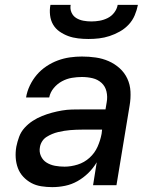

<svg xmlns="http://www.w3.org/2000/svg" viewBox="-20 -760 640 788"><path d="M195 8Q195 8 195 8Q195 8 195 8H194Q172 8 149.5 4.5Q127 1 108.5 -9Q90 -19 75.5 -34.5Q61 -50 53.5 -70Q46 -90 44.5 -112.5Q43 -135 47 -158Q51 -178 58.5 -198.5Q66 -219 81 -235.5Q96 -252 114.5 -264Q133 -276 153 -284Q173 -292 193.5 -297.5Q214 -303 234.5 -306.5Q255 -310 275.5 -310.5Q296 -311 317 -311H413L418 -341Q422 -363 417 -384.5Q412 -406 396.5 -420Q381 -434 360 -439Q339 -444 316 -444Q296 -444 275 -440.5Q254 -437 234.5 -426.5Q215 -416 200.5 -398.5Q186 -381 182 -360H87Q91 -385 102.5 -409Q114 -433 131 -453Q148 -473 170.5 -488Q193 -503 217.5 -512Q242 -521 267 -524.5Q292 -528 316 -528Q345 -528 373 -524Q401 -520 426 -509Q451 -498 471 -480Q491 -462 502.5 -437.5Q514 -413 515.5 -384.5Q517 -356 512 -327L458 0H362L377 -94Q363 -70 342.5 -50Q322 -30 298 -16.5Q274 -3 247.5 2.5Q221 8 195 8ZM245 -76Q271 -76 298.5 -84.5Q326 -93 347.5 -112.5Q369 -132 380.5 -158Q392 -184 397 -211L399 -228H317Q305 -228 292.5 -227.5Q280 -227 268 -226Q256 -225 243.5 -223Q231 -221 218.5 -218Q206 -215 194 -210Q182 -205 171 -198Q160 -191 153 -180Q146 -169 144 -157Q140 -137 148 -119.5Q156 -102 171.5 -92.5Q187 -83 206 -79.5Q225 -76 245 -76ZM343 -600Q322 -600 300.5 -602.5Q279 -605 260 -612Q241 -619 224.5 -630.5Q208 -642 198 -659Q188 -676 185.5 -697.5Q183 -719 187 -740H270Q267 -723 273.5 -708.5Q280 -694 293 -686Q306 -678 322 -675Q338 -672 355 -672Q372 -672 389 -675Q406 -678 422 -686Q438 -694 449 -708.5Q460 -723 463 -740H546Q542 -719 533 -697.5Q524 -676 508 -659Q492 -642 471.5 -630.5Q451 -619 429.5 -612Q408 -605 386.5 -602.5Q365 -600 343 -600Z"/></svg>

Font: Iosevka SS04 Medium Extended
Style: Italic
Weight: 500
Width: 7
Italic angle: -9°
Monospace: yes
Designer: Belleve Invis
Foundry: Belleve Invis
Version: Version 19.0.0; ttfautohint (v1.8.4)